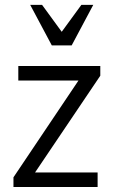

<svg xmlns="http://www.w3.org/2000/svg" viewBox="-20 -753 458 773"><path d="M101.6 -733.4H149.4L228.5 -625L307.6 -733.4H355.5L268.6 -570.3H188.5ZM383.8 -448.2 121.1 -58.6H373V0H34.2V-39.1L295.9 -428.7H53.7V-487.3H383.8Z"/></svg>

Font: Lohit Devanagari
Style: Regular
Weight: 400
Version: 2.95.4